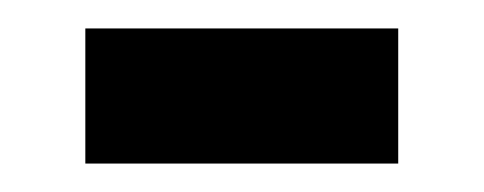

<svg xmlns="http://www.w3.org/2000/svg" viewBox="-20 -388 340 135"><path d="M40 -273V-368H260V-273Z"/></svg>

Font: Tektur SemiCondensed
Style: Regular
Weight: 400
Width: 4
Designer: Adam Jagosz
Foundry: Adam Jagosz
Version: Version 1.005;gftools[0.9.30]